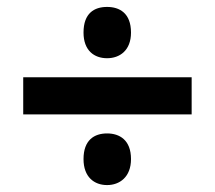

<svg xmlns="http://www.w3.org/2000/svg" viewBox="-20 -629 621 554"><path d="M289 -461C325 -461 358 -483 358 -535C358 -591 325 -609 289 -609C252 -609 221 -591 221 -535C221 -483 252 -461 289 -461ZM47 -299H533V-406H47ZM289 -95C325 -95 358 -118 358 -170C358 -225 325 -244 289 -244C252 -244 221 -225 221 -170C221 -118 252 -95 289 -95Z"/></svg>

Font: Noto Sans Lao UI
Style: Bold
Weight: 700
Designer: Monotype Design Team
Foundry: Monotype Imaging Inc.
Version: Version 2.000